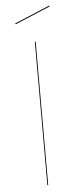

<svg xmlns="http://www.w3.org/2000/svg" viewBox="-58 -876 379 907"><g transform="rotate(-5 131.5 -422.0)"><path d="M133 0H129V-680H133ZM213 -840 46 -770 44 -774 211 -844Z"/></g></svg>

Font: FiraGO Four
Style: Regular
Weight: 100
Designer: bBox Type
Foundry: bBox Type GmbH
Version: Version 1.001